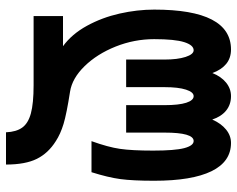

<svg xmlns="http://www.w3.org/2000/svg" viewBox="-95 -505 790 640"><g transform="rotate(90 300.0 -185.0)"><path d="M264 98H33.5V0H134Q93.5 -29.5 66 -79.8Q38.5 -130 25.2 -188.8Q12 -247.5 12 -304Q12 -560 145 -560Q173.5 -560 193 -544Q212.5 -528 223.5 -498Q235 -527 255.2 -543.5Q275.5 -560 300.5 -560Q328.5 -560 348.5 -543.8Q368.5 -527.5 378.5 -497.5Q391.5 -527 411.8 -543.5Q432 -560 456.5 -560Q519 -560 550.8 -494.8Q582.5 -429.5 582.5 -304Q582.5 -232.5 577 -191.5Q571.5 -150.5 554 -95H450.5Q470.5 -150.5 476.2 -190Q482 -229.5 482 -300.5Q482 -372.5 473.8 -404Q465.5 -435.5 450 -435.5Q422 -435.5 422 -338.5V-210.5H330.5V-338.5Q330.5 -386 322.5 -410.8Q314.5 -435.5 300.5 -435.5Q287 -435.5 278.8 -410Q270.5 -384.5 270.5 -338.5V-210.5H178.5V-338.5Q178.5 -381.5 169.8 -408.5Q161 -435.5 147.5 -435.5Q130.5 -435.5 120.5 -404.2Q110.5 -373 110.5 -304Q110.5 -237.5 135.2 -175.5Q160 -113.5 200.5 -72Q241 -30.5 285.5 -23.5Q359.5 -12 393.2 -1.8Q427 8.5 450.5 24Q490.5 49 509.5 87.2Q528.5 125.5 528.5 190H421Q419.5 155.5 405.2 135.8Q391 116 357.8 107Q324.5 98 264 98Z"/></g></svg>

Font: JuliaMono Medium
Style: Regular
Weight: 500
Monospace: yes
Designer: cormullion
Foundry: corm
Version: Version 0.054; ttfautohint (v1.8.4)